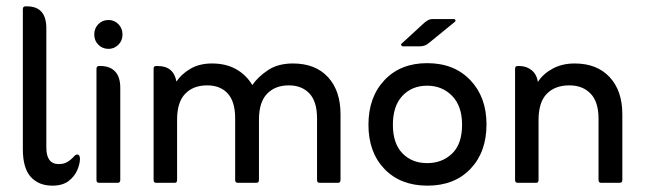

<svg xmlns="http://www.w3.org/2000/svg" viewBox="-20 -576 2032 605"><path d="M145 9Q102 9 77 -18.5Q52 -46 52 -106V-547Q52 -556 60 -556H65Q126 -556 126 -487V-111Q126 -59 165 -59Q181 -59 192 -65.5Q203 -72 213 -83Q218 -89 223 -89Q228 -89 230 -85Q232 -81 232 -76Q232 -60 223.5 -40Q215 -20 196 -5.5Q177 9 145 9Z M277 -467Q277 -487 290 -500Q303 -513 322 -513Q340 -513 353 -500Q366 -487 366 -467Q366 -448 353 -435Q340 -422 322 -422Q303 -422 290 -435Q277 -448 277 -467ZM292 0Q284 0 284 -9V-359Q284 -368 292 -368H297Q326 -368 342.5 -351Q359 -334 359 -299V-9Q359 0 351 0Z M536 -319Q551 -342 579.5 -359Q608 -376 648 -376Q692 -376 724 -358Q756 -340 775 -308Q793 -334 824.5 -355Q856 -376 903 -376Q974 -376 1013.5 -333Q1053 -290 1053 -216V-9Q1053 0 1045 0H987Q979 0 979 -9V-203Q979 -256 955 -281.5Q931 -307 890 -307Q847 -307 821.5 -280.5Q796 -254 796 -199V-9Q796 0 788 0H729Q721 0 721 -9V-203Q721 -256 697.5 -281.5Q674 -307 633 -307Q589 -307 563.5 -280.5Q538 -254 538 -199V-9Q538 0 531 0H472Q464 0 464 -9V-360Q464 -368 472 -368H477Q527 -368 536 -319Z M1246 -439 1319 -506Q1326 -511 1331 -513.5Q1336 -516 1343 -516H1409Q1414 -516 1415 -512.5Q1416 -509 1413 -507L1332 -441Q1320 -430 1303 -430H1250Q1246 -430 1244.5 -433.5Q1243 -437 1246 -439ZM1327 9Q1242 9 1191.5 -43.5Q1141 -96 1141 -183Q1141 -270 1191.5 -323.5Q1242 -377 1326 -377Q1411 -377 1462 -323.5Q1513 -270 1513 -184Q1513 -97 1462.5 -44Q1412 9 1327 9ZM1326 -62Q1373 -62 1404.5 -92Q1436 -122 1436 -183Q1436 -242 1404.5 -274Q1373 -306 1326 -306Q1278 -306 1248 -274Q1218 -242 1218 -183Q1218 -124 1248 -93Q1278 -62 1326 -62Z M1675 -318Q1691 -343 1721 -359.5Q1751 -376 1791 -376Q1861 -376 1901 -333Q1941 -290 1941 -216V-9Q1941 0 1933 0H1874Q1866 0 1866 -9V-202Q1866 -255 1841 -281Q1816 -307 1774 -307Q1729 -307 1703 -280.5Q1677 -254 1677 -198V-9Q1677 0 1670 0H1611Q1603 0 1603 -9V-359Q1603 -368 1611 -368H1616Q1639 -368 1655 -355Q1671 -342 1675 -318Z"/></svg>

Font: Zain
Style: Regular
Weight: 400
Designer: Zain,Boutros
Foundry: Mobile Telecommunications Company (Zain), 2024
Version: Version 1.51; ttfautohint (v1.8.4)